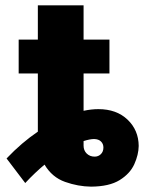

<svg xmlns="http://www.w3.org/2000/svg" viewBox="-20 -696 556 728"><path d="M395 -545.9V-417.5H296.9V-275.9Q326.7 -282.2 353 -282.2Q421.9 -282.2 463.6 -242.4Q505.4 -202.6 505.9 -142.6Q505.4 -109.4 489.3 -73.5Q473.1 -37.6 433.8 -13.2Q394.5 11.2 325.2 11.7Q276.4 11.2 226.8 -6.3Q177.2 -23.9 148.9 -71.8Q131.3 -57.1 112.8 -39.6Q94.2 -22 75.7 -2L4.9 -95.2Q34.2 -126 64 -151.4Q93.8 -176.8 123.5 -196.8V-417.5H50.8V-545.9H123.5V-675.8H296.9V-545.9ZM296.9 -143.6Q296.9 -125.5 308.8 -113.8Q320.8 -102.1 338.9 -102.1Q353 -102.1 362.5 -111.6Q372.1 -121.1 372.1 -136.7Q372.1 -150.4 363 -159.4Q354 -168.5 336.4 -168.9Q319.8 -168.5 296.9 -161.1Z"/></svg>

Font: Inter Tight ExtraBold
Style: Regular
Weight: 800
Designer: Rasmus Andersson
Foundry: rsms
Version: Version 3.004; ttfautohint (v1.8.4.7-5d5b)